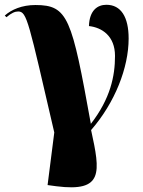

<svg xmlns="http://www.w3.org/2000/svg" viewBox="-23 -564 597 803"><path d="M213 215C410 240 397 158 358 -20C458 -135 515 -281 515 -403C515 -493 483 -544 422 -544C385 -544 351 -521 349 -455C403 -449 458 -414 458 -330C458 -246 439 -152 357 -46C277 -489 262 -543 125 -543C69 -543 25 -524 -3 -499L4 -492C25 -510 40 -516 53 -516C90 -516 96 -475 204 -10L176 210Z"/></svg>

Font: Noto Serif Display ExtraBold
Style: Regular
Weight: 800
Designer: Monotype Design Team
Foundry: Monotype Imaging Inc.
Version: Version 2.009